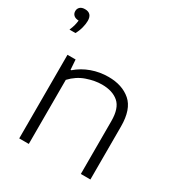

<svg xmlns="http://www.w3.org/2000/svg" viewBox="-188 -944 1013 1077"><g transform="rotate(30 319.0 -406.0)"><path d="M92.5 0V-541.5H145L149.5 -477H154Q195 -512.5 246.8 -531Q298.5 -549.5 354.5 -549.5Q444 -549.5 498.8 -502Q553.5 -454.5 553.5 -343.5V0H491.5V-342.5Q491.5 -426 452.2 -460Q413 -494 344.5 -494Q298.5 -494 246.5 -476Q194.5 -458 154.5 -415V0ZM31.5 -669.5Q40.5 -690.5 44.8 -707.2Q49 -724 50.5 -739Q29.5 -739.5 18.5 -749.5Q7.5 -759.5 7.5 -776Q7.5 -792 18.5 -802.2Q29.5 -812.5 50 -812.5Q96 -812.5 96 -763Q96 -743 89.5 -717.8Q83 -692.5 70 -669.5Z"/></g></svg>

Font: Encode Sans Exp Lt
Style: Regular
Weight: 300
Width: 7
Designer: Multiple Designers
Foundry: Impallari Type
Version: Version 3.002; ttfautohint (v1.8.3) -l 8 -r 50 -G 200 -x 14 